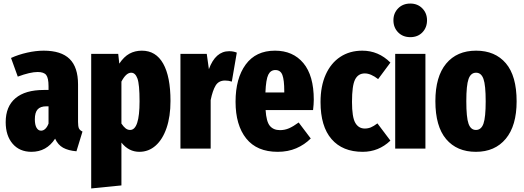

<svg xmlns="http://www.w3.org/2000/svg" viewBox="-20 -836 2946 1080"><path d="M444 -96 410 15Q364 11 335 -5Q306 -21 290 -56Q242 18 157 18Q90 18 51 -27.5Q12 -73 12 -149Q12 -237 67 -283.5Q122 -330 227 -330H253V-351Q253 -397 240 -414Q227 -431 192 -431Q150 -431 80 -405L42 -510Q84 -529 133 -540Q182 -551 226 -551Q324 -551 371.5 -504.5Q419 -458 419 -361V-150Q419 -125 424 -114Q429 -103 444 -96ZM253 -141V-238H241Q207 -238 191.5 -220.5Q176 -203 176 -165Q176 -134 185.5 -117.5Q195 -101 211 -101Q224 -101 235 -111.5Q246 -122 253 -141Z M939 -268Q939 -181 917 -116.5Q895 -52 855.5 -17Q816 18 764 18Q704 18 663 -34V207L493 224V-533H645L651 -478Q677 -517 708 -534Q739 -551 778 -551Q857 -551 898 -478Q939 -405 939 -268ZM765 -266Q765 -362 753 -394.5Q741 -427 718 -427Q689 -427 663 -377V-141Q675 -123 686.5 -114Q698 -105 712 -105Q765 -105 765 -266Z M1312 -540 1284 -377Q1266 -383 1246 -383Q1210 -383 1193 -355Q1176 -327 1165 -273V0H995V-533H1143L1155 -447Q1192 -548 1269 -548Q1293 -548 1312 -540Z M1741 -217H1474Q1478 -152 1498 -128Q1518 -104 1555 -104Q1582 -104 1606 -114.5Q1630 -125 1660 -147L1728 -57Q1693 -22 1646.5 -2Q1600 18 1542 18Q1425 18 1365 -57Q1305 -132 1305 -264Q1305 -395 1362 -473Q1419 -551 1527 -551Q1628 -551 1686.5 -481Q1745 -411 1745 -275Q1745 -251 1741 -217ZM1579 -323Q1579 -386 1568.5 -414Q1558 -442 1529 -442Q1502 -442 1489 -415.5Q1476 -389 1473 -316H1579Z M2176 -484 2107 -391Q2066 -423 2032 -423Q1995 -423 1977.5 -389Q1960 -355 1960 -263Q1960 -177 1978.5 -145Q1997 -113 2032 -113Q2050 -113 2066 -119.5Q2082 -126 2103 -142L2176 -45Q2110 18 2020 18Q1907 18 1845 -53.5Q1783 -125 1783 -262Q1783 -351 1812 -416Q1841 -481 1894 -516Q1947 -551 2018 -551Q2109 -551 2176 -484Z M2382 -722Q2382 -681 2356 -654Q2330 -627 2288 -627Q2246 -627 2219.5 -654Q2193 -681 2193 -722Q2193 -762 2219.5 -789Q2246 -816 2288 -816Q2329 -816 2355.5 -789Q2382 -762 2382 -722ZM2373 0H2203V-533H2373Z M2886 -266Q2886 -129 2825 -55.5Q2764 18 2657 18Q2550 18 2489.5 -53.5Q2429 -125 2429 -267Q2429 -405 2489.5 -478Q2550 -551 2658 -551Q2765 -551 2825.5 -480Q2886 -409 2886 -266ZM2603 -267Q2603 -175 2615.5 -140Q2628 -105 2657 -105Q2687 -105 2699.5 -140.5Q2712 -176 2712 -266Q2712 -357 2699.5 -392Q2687 -427 2658 -427Q2628 -427 2615.5 -391.5Q2603 -356 2603 -267Z"/></svg>

Font: Fira Sans Compressed ExtraBold
Style: Regular
Weight: 800
Width: 1
Designer: bBox Type GmbH & Carrois Corporate GbR & Edenspiekermann AG
Foundry: bBox Type GmbH & Carrois Corporate GbR & Edenspiekermann AG
Version: Version 4.301